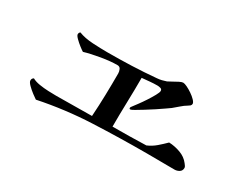

<svg xmlns="http://www.w3.org/2000/svg" viewBox="-67 -816 1133 923"><g transform="rotate(30 500.0 -354.5)"><path d="M950 -215Q950 -199 938 -191.5Q926 -184 912 -184Q873 -184 834.5 -184.5Q796 -185 757 -185Q609 -185 461 -178.5Q313 -172 167 -142Q159 -147 142.5 -159.5Q126 -172 112 -186Q98 -200 98 -209Q98 -221 108 -226Q124 -217 148.5 -213Q173 -209 198.5 -208Q224 -207 242 -207Q292 -207 341.5 -208Q391 -209 440 -209Q444 -269 445.5 -329Q447 -389 447 -449Q447 -460 442 -471Q437 -482 424 -482Q386 -482 335.5 -473.5Q285 -465 248 -454Q241 -458 225.5 -470Q210 -482 197 -495Q184 -508 184 -515Q184 -524 191 -529Q224 -516 269.5 -513.5Q315 -511 350 -511Q418 -511 485 -513.5Q552 -516 619 -522Q633 -523 645 -526Q657 -529 669 -533Q678 -537 691.5 -545Q705 -553 719 -560Q733 -567 740 -567Q748 -567 762.5 -560Q777 -553 792.5 -542.5Q808 -532 819 -520.5Q830 -509 830 -501Q830 -495 825 -490Q823 -488 820 -486.5Q817 -485 815 -483Q798 -473 783 -459.5Q768 -446 753 -434Q747 -430 729.5 -417.5Q712 -405 689 -390Q666 -375 643.5 -361Q621 -347 604.5 -337.5Q588 -328 584 -328Q578 -328 578 -333Q578 -337 580 -339.5Q582 -342 584 -345Q590 -353 603.5 -371Q617 -389 631 -410.5Q645 -432 655.5 -451Q666 -470 666 -478Q666 -488 656.5 -490.5Q647 -493 640 -493Q619 -493 597.5 -491Q576 -489 555 -487Q555 -419 553 -350.5Q551 -282 551 -214Q644 -214 737 -217Q763 -228 784.5 -246.5Q806 -265 825 -284Q856 -283 888 -271.5Q920 -260 939 -235Q942 -231 946 -225.5Q950 -220 950 -215Z"/></g></svg>

Font: Kaisei HarunoUmi
Style: Regular
Weight: 400
Designer: Font-Kai, 金井和夫
Foundry: KAZUO KANAI
Version: Version 5.003